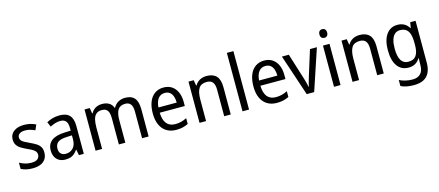

<svg xmlns="http://www.w3.org/2000/svg" viewBox="-62 -1466 5520 2412"><g transform="rotate(-15 2698.0 -260.0)"><path d="M387 -147Q387 -96 364 -61Q341 -26 298.5 -8Q256 10 196 10Q147 10 110 1Q73 -8 45 -23V-104Q73 -87 113.5 -74.5Q154 -62 196 -62Q252 -62 278 -83Q304 -104 304 -140Q304 -161 294 -177Q284 -193 259.5 -208.5Q235 -224 191 -243Q146 -264 113 -284.5Q80 -305 62 -333.5Q44 -362 44 -405Q44 -471 94.5 -508.5Q145 -546 227 -546Q271 -546 308.5 -537Q346 -528 380 -511L350 -443Q321 -457 289 -466Q257 -475 223 -475Q177 -475 151.5 -457Q126 -439 126 -409Q126 -387 137.5 -371.5Q149 -356 175 -341.5Q201 -327 245 -307Q289 -287 321 -266.5Q353 -246 370 -217.5Q387 -189 387 -147Z M689 -546Q778 -546 819.5 -501Q861 -456 861 -364V0H798L783 -75H780Q760 -47 738 -27.5Q716 -8 687.5 1Q659 10 621 10Q575 10 541 -9Q507 -28 488.5 -64Q470 -100 470 -149Q470 -229 526.5 -273Q583 -317 697 -321L777 -324V-357Q777 -422 752.5 -449Q728 -476 681 -476Q646 -476 612.5 -465Q579 -454 548 -438L521 -502Q555 -522 598.5 -534Q642 -546 689 -546ZM709 -260Q626 -257 592 -229Q558 -201 558 -149Q558 -103 581.5 -81Q605 -59 644 -59Q702 -59 739.5 -98Q777 -137 777 -213V-263Z M1543 -546Q1624 -546 1664 -500Q1704 -454 1704 -353V0H1619V-345Q1619 -411 1596 -442Q1573 -473 1525 -473Q1458 -473 1429.5 -428Q1401 -383 1401 -296V0H1317V-346Q1317 -390 1306.5 -418Q1296 -446 1275 -459.5Q1254 -473 1222 -473Q1175 -473 1148 -450Q1121 -427 1110 -383.5Q1099 -340 1099 -279V0H1014V-536H1082L1094 -463H1099Q1114 -491 1135.5 -509.5Q1157 -528 1184 -537Q1211 -546 1241 -546Q1297 -546 1333.5 -523.5Q1370 -501 1385 -458H1390Q1415 -503 1454.5 -524.5Q1494 -546 1543 -546Z M2042 -546Q2106 -546 2150.5 -515.5Q2195 -485 2218.5 -431Q2242 -377 2242 -306V-252H1916Q1918 -159 1956.5 -111Q1995 -63 2068 -63Q2110 -63 2145.5 -72Q2181 -81 2219 -100V-25Q2183 -7 2146 1.5Q2109 10 2062 10Q1989 10 1936.5 -23Q1884 -56 1856.5 -117.5Q1829 -179 1829 -264Q1829 -353 1854.5 -416Q1880 -479 1928 -512.5Q1976 -546 2042 -546ZM2041 -476Q1986 -476 1954.5 -436Q1923 -396 1917 -320H2155Q2155 -365 2143 -400Q2131 -435 2106 -455.5Q2081 -476 2041 -476Z M2601 -546Q2686 -546 2729 -500Q2772 -454 2772 -354V0H2687V-345Q2687 -409 2663 -441Q2639 -473 2586 -473Q2511 -473 2481 -424.5Q2451 -376 2451 -278V0H2366V-536H2434L2446 -463H2451Q2467 -491 2490 -509.5Q2513 -528 2542 -537Q2571 -546 2601 -546Z M3010 0H2925V-760H3010Z M3351 -546Q3415 -546 3459.5 -515.5Q3504 -485 3527.5 -431Q3551 -377 3551 -306V-252H3225Q3227 -159 3265.5 -111Q3304 -63 3377 -63Q3419 -63 3454.5 -72Q3490 -81 3528 -100V-25Q3492 -7 3455 1.5Q3418 10 3371 10Q3298 10 3245.5 -23Q3193 -56 3165.5 -117.5Q3138 -179 3138 -264Q3138 -353 3163.5 -416Q3189 -479 3237 -512.5Q3285 -546 3351 -546ZM3350 -476Q3295 -476 3263.5 -436Q3232 -396 3226 -320H3464Q3464 -365 3452 -400Q3440 -435 3415 -455.5Q3390 -476 3350 -476Z M3760 0 3581 -536H3671L3770 -219Q3777 -198 3784 -173.5Q3791 -149 3797 -125.5Q3803 -102 3806 -83H3810Q3813 -99 3818.5 -120.5Q3824 -142 3831.5 -166Q3839 -190 3845 -212L3946 -536H4036L3857 0Z M4200 -536V0H4115V-536ZM4159 -738Q4180 -738 4194 -724Q4208 -710 4208 -681Q4208 -653 4194 -639Q4180 -625 4159 -625Q4137 -625 4122.5 -639Q4108 -653 4108 -681Q4108 -710 4122 -724Q4136 -738 4159 -738Z M4591 -546Q4676 -546 4719 -500Q4762 -454 4762 -354V0H4677V-345Q4677 -409 4653 -441Q4629 -473 4576 -473Q4501 -473 4471 -424.5Q4441 -376 4441 -278V0H4356V-536H4424L4436 -463H4441Q4457 -491 4480 -509.5Q4503 -528 4532 -537Q4561 -546 4591 -546Z M5084 -546Q5132 -546 5169 -526.5Q5206 -507 5233 -465H5238L5249 -536H5319V8Q5319 83 5294.5 135Q5270 187 5220 213.5Q5170 240 5092 240Q5042 240 5000 232Q4958 224 4923 207V128Q4960 147 5003.5 157Q5047 167 5095 167Q5161 167 5197.5 129.5Q5234 92 5234 19V0Q5234 -14 5235 -36Q5236 -58 5237 -72H5233Q5207 -31 5170.5 -10.5Q5134 10 5084 10Q4991 10 4939 -62Q4887 -134 4887 -267Q4887 -399 4939.5 -472.5Q4992 -546 5084 -546ZM5098 -473Q5058 -473 5030.5 -449Q5003 -425 4989 -379Q4975 -333 4975 -266Q4975 -164 5006.5 -113Q5038 -62 5100 -62Q5135 -62 5160 -72.5Q5185 -83 5201.5 -106Q5218 -129 5226 -163.5Q5234 -198 5234 -246V-268Q5234 -340 5220 -385.5Q5206 -431 5175.5 -452Q5145 -473 5098 -473Z"/></g></svg>

Font: Noto Sans Arabic SemiCondensed
Style: Regular
Weight: 400
Width: 4
Designer: Monotype Design Team, Nadine Chahine, Nizar Qandah and Khaled Hosny
Foundry: Monotype Imaging Inc.
Version: Version 2.012